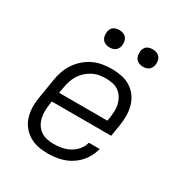

<svg xmlns="http://www.w3.org/2000/svg" viewBox="-172 -860 944 995"><g transform="rotate(30 300.0 -362.0)"><path d="M255 8Q232 8 209.5 5Q187 2 166.5 -6Q146 -14 129 -27Q112 -40 99 -57Q86 -74 78.5 -94.5Q71 -115 68 -137Q65 -159 66.5 -182Q68 -205 72 -228L90 -338Q94 -365 103.5 -391.5Q113 -418 129 -442Q145 -466 167.5 -485.5Q190 -505 216 -517Q242 -529 269.5 -533.5Q297 -538 324 -538Q354 -538 383.5 -532Q413 -526 437 -510.5Q461 -495 477.5 -472Q494 -449 501.5 -421Q509 -393 509 -362.5Q509 -332 504 -302L493 -236H138L135 -218Q132 -197 131.5 -176Q131 -155 135.5 -135.5Q140 -116 150.5 -99Q161 -82 177 -70.5Q193 -59 213.5 -54.5Q234 -50 255 -50Q279 -50 303 -54.5Q327 -59 349.5 -71Q372 -83 388.5 -103Q405 -123 411 -147H476Q467 -111 445.5 -80Q424 -49 392.5 -28.5Q361 -8 325.5 0Q290 8 255 8ZM148 -294H437L440 -312Q443 -332 444 -353Q445 -374 440.5 -393.5Q436 -413 425.5 -430.5Q415 -448 399.5 -459.5Q384 -471 364 -475.5Q344 -480 323 -480Q303 -480 282.5 -476.5Q262 -473 243 -463Q224 -453 208 -438.5Q192 -424 181 -406Q170 -388 163.5 -368Q157 -348 154 -328ZM456 -628Q444 -628 432.5 -632.5Q421 -637 414 -646Q407 -655 405 -667.5Q403 -680 405 -693Q406 -701 410.5 -709.5Q415 -718 422.5 -723Q430 -728 439 -730Q448 -732 456 -732Q469 -732 480.5 -727.5Q492 -723 499 -714Q506 -705 508 -692.5Q510 -680 508 -667Q506 -659 501.5 -650.5Q497 -642 489.5 -637Q482 -632 473.5 -630Q465 -628 456 -628ZM256 -628Q244 -628 232.5 -632.5Q221 -637 214 -646Q207 -655 205 -667.5Q203 -680 205 -693Q206 -701 210.5 -709.5Q215 -718 222.5 -723Q230 -728 239 -730Q248 -732 256 -732Q269 -732 280.5 -727.5Q292 -723 299 -714Q306 -705 308 -692.5Q310 -680 308 -667Q306 -659 301.5 -650.5Q297 -642 289.5 -637Q282 -632 273.5 -630Q265 -628 256 -628Z"/></g></svg>

Font: Iosevka Curly Slab LtExObl
Style: Regular
Weight: 300
Width: 7
Italic angle: -9°
Monospace: yes
Designer: Belleve Invis
Foundry: Belleve Invis
Version: Version 11.1.0; ttfautohint (v1.8.3)